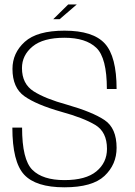

<svg xmlns="http://www.w3.org/2000/svg" viewBox="-20 -814 588 839"><path d="M212.5 -730H240.5L315.5 -794.5H278ZM261.5 4.5Q383.5 4.5 436.5 -45.2Q489.5 -95 489.5 -168Q489.5 -254 437 -289.2Q384.5 -324.5 273 -356.5Q178 -382.5 127 -415Q76 -447.5 76 -516.5Q76 -572.5 122.2 -610.8Q168.5 -649 261.5 -649Q355 -649 401 -605Q447 -561 447 -425H489.5Q489.5 -567.5 438 -623.8Q386.5 -680 262 -680Q142 -680 88.2 -631.2Q34.5 -582.5 34.5 -513Q34.5 -430.5 86.8 -393.5Q139 -356.5 248 -325.5Q344.5 -299 396 -268.2Q447.5 -237.5 447.5 -163.5Q447.5 -103.5 401.2 -65.2Q355 -27 261.5 -27Q166.5 -27 121.5 -71.8Q76.5 -116.5 76.5 -256.5H34Q34 -107 85.2 -51.2Q136.5 4.5 261.5 4.5Z"/></svg>

Font: Anybody Thin ExtraLight
Style: Regular
Weight: 250
Version: Version 1.113;gftools[0.9.25]